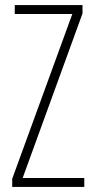

<svg xmlns="http://www.w3.org/2000/svg" viewBox="-20 -734 371 754"><path d="M311 0V-35H69L304 -681V-714H38V-679H264L28 -32V0Z"/></svg>

Font: Noto Sans Myanmar ExtraCondensed ExtraLight
Style: Regular
Weight: 200
Width: 2
Designer: Monotype Design Team
Foundry: Monotype Imaging Inc.
Version: Version 2.107